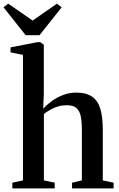

<svg xmlns="http://www.w3.org/2000/svg" viewBox="-52 -1054 668 1074"><path d="M76.5 -45V-747L7 -761V-789L159 -818.5H172.5L193 -804V-528L189.5 -446Q208 -466.5 236 -487.2Q264 -508 299.2 -522Q334.5 -536 374 -536Q431.5 -536 464 -512.8Q496.5 -489.5 509.8 -443.5Q523 -397.5 523 -328V-45L583.5 -32V0H351V-32L406 -45V-327Q406 -372 399.8 -402.8Q393.5 -433.5 375.8 -449.5Q358 -465.5 322.5 -465.5Q297 -465.5 274 -459Q251 -452.5 231 -441.2Q211 -430 193.5 -416.5V-45L254 -32V0H17V-32ZM91.5 -857 -32.5 -1013.5 -6 -1033.5 130.5 -939 266.5 -1033.5 293 -1013 169 -857Z"/></svg>

Font: Merriweather 96pt SemiBold
Style: Regular
Weight: 600
Version: Version 2.100